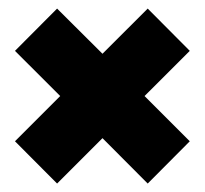

<svg xmlns="http://www.w3.org/2000/svg" viewBox="-20 -585 480 450"><path d="M220.2 -459 326.2 -564.9 424.8 -465.8 318.8 -359.9 424.8 -253.9 326.2 -154.8 220.2 -261.2 113.8 -154.8 15.1 -253.9 121.1 -359.9 15.1 -465.8 113.8 -564.9Z"/></svg>

Font: Mikodacs
Style: Regular
Weight: 400
Designer: gluk (gluksza@wp.pl)
Foundry: gluk (gluksza@wp.pl)
Version: Version 0.28